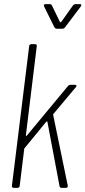

<svg xmlns="http://www.w3.org/2000/svg" viewBox="-20 -915 416 935"><path d="M195 -883 245 -782C248 -778 251 -775 256 -775H283C288 -775 292 -777 296 -781L373 -883C378 -890 377 -895 369 -895H348C343 -895 338 -892 335 -888L278 -808C276 -806 273 -806 272 -808L233 -888C231 -892 227 -895 222 -895H202C194 -895 192 -890 195 -883ZM47 0H65C71 0 75 -4 76 -10L98 -190C98 -192 99 -194 101 -195L205 -322C208 -324 211 -325 211 -321L270 -8C271 -3 275 0 280 0H301C307 0 311 -4 310 -11L239 -355C238 -357 239 -358 240 -360L349 -490C355 -496 353 -502 345 -502H325C320 -502 315 -501 311 -496L111 -255C109 -252 106 -253 106 -256L159 -690C160 -696 157 -700 151 -700H133C127 -700 122 -696 122 -690L38 -10C37 -4 41 0 47 0Z"/></svg>

Font: Barlow Condensed ExtraLight
Style: Italic
Weight: 275
Width: 3
Italic angle: -7°
Designer: Jeremy Tribby
Foundry: Tribby Type
Version: Version 1.422;hotconv 1.0.109;makeotfexe 2.5.65596